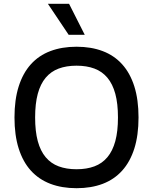

<svg xmlns="http://www.w3.org/2000/svg" viewBox="-20 -984 808 1014"><path d="M384.2 -737.2Q461.6 -737.2 522.4 -714.1Q583.1 -691.1 625.2 -644.4Q667.3 -597.7 689.5 -527.5Q711.6 -457.4 711.6 -363.6Q711.6 -269.9 689.5 -199.8Q667.3 -129.6 625.2 -82.9Q583.1 -36.2 522.4 -13.1Q461.6 9.9 384.2 9.9Q306.8 9.9 245.9 -13.3Q185 -36.6 142.9 -83.1Q100.9 -129.6 78.7 -199.8Q56.5 -269.9 56.5 -363.6Q56.5 -457.4 78.7 -527.5Q100.9 -597.7 142.9 -644.4Q185 -691.1 245.9 -714.1Q306.8 -737.2 384.2 -737.2ZM384.2 -90.2Q437.9 -90.2 478.7 -105.5Q519.5 -120.7 547.2 -153.8Q574.9 -186.8 589 -238.6Q603 -290.5 603 -363.6Q603 -436.8 589 -488.6Q574.9 -540.5 547.2 -573.5Q519.5 -606.5 478.7 -621.8Q437.9 -637.1 384.2 -637.1Q330.6 -637.1 289.8 -621.8Q248.9 -606.5 221.2 -573.5Q193.5 -540.5 179.5 -488.6Q165.5 -436.8 165.5 -363.6Q165.5 -290.5 179.5 -238.6Q193.5 -186.8 221.2 -153.8Q248.9 -120.7 289.8 -105.5Q330.6 -90.2 384.2 -90.2ZM344.8 -963.8 427.6 -800.1H342.7L233 -963.8Z"/></svg>

Font: Cannonade Med
Style: Regular
Weight: 500
Designer: Rasmus Andersson
Foundry: rsms
Version: Version 3.012;git-f93a4a705